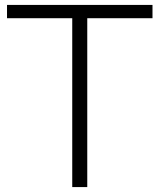

<svg xmlns="http://www.w3.org/2000/svg" viewBox="-20 -760 648 780"><path d="M273.5 0V-686H8.5V-740H599.5V-686H334.5V0Z"/></svg>

Font: Encode Sans SemiExpanded SemiExpanded Light
Style: Regular
Weight: 300
Width: 6
Designer: Multiple Designers
Foundry: Impallari Type
Version: Version 3.000; ttfautohint (v1.8.3) -l 8 -r 50 -G 200 -x 14 